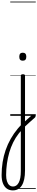

<svg xmlns="http://www.w3.org/2000/svg" viewBox="-127 -1435 463 2379"><path d="M151 100Q164 86 180.5 71Q197 56 214 40Q231 24 248 10Q265 -4 280 -15Q288 -21 296 -19Q304 -17 309 -9.5Q314 -2 313.5 7Q313 16 304 23Q291 35 273 50.5Q255 66 236 83.5Q217 101 199 117.5Q181 134 166 148ZM32 924Q-12 924 -43 901.5Q-74 879 -90.5 837Q-107 795 -107 735Q-107 652 -94.5 574Q-82 496 -57 424Q-32 352 5.5 285.5Q43 219 93 159Q102 148 111.5 138Q121 128 131 117V-496Q131 -506 137.5 -510.5Q144 -515 157 -515Q171 -515 177 -510.5Q183 -506 183 -496V676Q183 739 173 785.5Q163 832 143.5 863Q124 894 96 909Q68 924 32 924ZM35 876Q57 876 74.5 864Q92 852 105 828Q118 804 124.5 768.5Q131 733 131 684V190Q124 198 117 205Q110 212 104 221Q65 271 36 330Q7 389 -12 454.5Q-31 520 -41 591Q-51 662 -51 734Q-51 778 -41 810Q-31 842 -11.5 859Q8 876 35 876ZM155 -683Q133 -683 122.5 -695Q112 -707 112 -732Q112 -757 122.5 -769.5Q133 -782 155 -782Q177 -782 188 -769.5Q199 -757 199 -732Q199 -707 188 -695Q177 -683 155 -683ZM0 895H316V905H0ZM0 -20H316V0H0ZM0 -505H316V-500H0ZM0 -1415H316V-1405H0Z"/></svg>

Font: Playwrite BE WAL Guides
Style: Regular
Weight: 400
Designer: Veronika Burian, José Scaglione
Foundry: TypeTogether
Version: Version 1.003